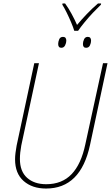

<svg xmlns="http://www.w3.org/2000/svg" viewBox="-20 -1079 641 1109"><path d="M409 -901Q403 -921 391 -949.5Q379 -978 365.5 -1005.5Q352 -1033 340 -1052L341 -1059H356Q375 -1033 393.5 -999Q412 -965 425 -935Q449 -964 481 -997.5Q513 -1031 546 -1059H564L563 -1052Q542 -1032 517 -1005.5Q492 -979 469 -951Q446 -923 431 -901ZM334 -803Q316 -803 316 -825Q316 -838 322 -852Q328 -866 344 -866Q363 -866 363 -844Q363 -831 356 -817Q349 -803 334 -803ZM477 -803Q459 -803 459 -825Q459 -838 465.5 -852Q472 -866 487 -866Q506 -866 506 -844Q506 -831 499.5 -817Q493 -803 477 -803ZM246 10Q166 10 116.5 -33.5Q67 -77 67 -159Q67 -176 69.5 -196Q72 -216 76 -238L178 -714H205L103 -239Q95 -196 95 -161Q95 -89 136.5 -52Q178 -15 247 -15Q338 -15 393.5 -73Q449 -131 473 -246L575 -714H601L500 -242Q446 10 246 10Z"/></svg>

Font: Noto Sans SemiCondensed Thin
Style: Italic
Weight: 100
Width: 4
Italic angle: -12°
Designer: Monotype Design Team
Foundry: Monotype Imaging Inc.
Version: Version 2.013; ttfautohint (v1.8.4.7-5d5b)